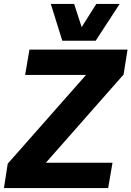

<svg xmlns="http://www.w3.org/2000/svg" viewBox="-42 -951 665 971"><path d="M-22 0 -3 -123 393 -572H85L107 -700H603L583 -574L190 -128H527L505 0ZM563 -931 442 -745H273L215 -931H333L371 -814L445 -931Z"/></svg>

Font: Georama
Style: Bold Italic
Weight: 700
Italic angle: -9°
Designer: Jean-Baptiste Levee
Foundry: Production Type
Version: Version 1.000